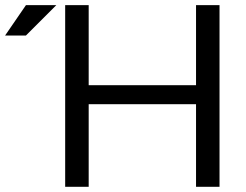

<svg xmlns="http://www.w3.org/2000/svg" viewBox="-44 -718 947 738"><path d="M55.7 -698.2H172.4L55.7 -581.5H-24.4ZM206.5 0V-698.2H296.9V-390.6H709.5V-698.2H799.8V0H709.5V-317.4H296.9V0Z"/></svg>

Font: Sansation
Style: Regular
Weight: 400
Designer: Bernd Montag
Version: Version 1.301